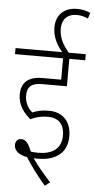

<svg xmlns="http://www.w3.org/2000/svg" viewBox="-66 -915 541 1103"><g transform="rotate(5 205.0 -363.0)"><path d="M220 -245C277 -245 315 -214 315 -144C315 -69 263 -34 181 -34C169 -34 154 -35 139 -37C121 -84 104 -104 79 -104C57 -104 45 -88 45 -67C45 -36 72 -12 120 -4C152 47 192 100 236 151L265 129C225 86 187 40 159 0C168 0 177 0 184 0C283 0 352 -46 352 -144C352 -226 305 -280 223 -280C185 -280 156 -274 128 -262C106 -280 84 -313 84 -354C84 -414 117 -429 173 -429H313V-587H405V-622H307C268 -667 249 -708 249 -756C249 -808 278 -842 335 -842C358 -842 378 -837 399 -827L410 -860C389 -871 363 -877 332 -877C263 -877 212 -836 212 -760C212 -707 236 -661 269 -622H0V-587H277V-464H169C88 -464 47 -428 47 -358C47 -298 83 -252 121 -222C154 -239 187 -245 220 -245Z"/></g></svg>

Font: Noto Sans Devanagari Condensed ExtraLight
Style: Regular
Weight: 200
Width: 3
Designer: Jelle Bosma - Monotype Design Team
Foundry: Monotype Imaging Inc.
Version: Version 2.004